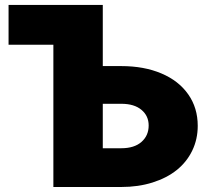

<svg xmlns="http://www.w3.org/2000/svg" viewBox="-20 -747 871 767"><path d="M390.6 -483H464.5Q555.4 -483 624.6 -453.7Q693.9 -424.4 731.9 -370.2Q769.9 -316.1 769.9 -244.3Q769.9 -190.7 747.9 -145.2Q725.9 -99.8 686.1 -67.8Q646.3 -35.9 589.3 -17.9Q532.3 0 464.5 0H193.2V-568.2H14.2V-727.3H390.6ZM390.6 -332.4V-154.8H464.5Q516.3 -154.8 545.1 -180Q573.9 -205.3 573.9 -245.7Q573.9 -284.1 545.1 -308.2Q516.3 -332.4 464.5 -332.4Z"/></svg>

Font: Karasuma Gothic
Style: Black
Weight: 900
Designer: Rasmus Andersson / Ryoko Nishizuka
Foundry: Genbu
Version: Version 1.00